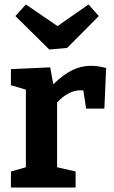

<svg xmlns="http://www.w3.org/2000/svg" viewBox="-20 -841 510 861"><path d="M456 -536 448 -354H366L354 -435Q350 -436 339 -436Q313 -436 285.5 -421Q258 -406 236 -381V-91L319 -72V0H29V-72L96 -91V-439L29 -459V-531L205 -539L219 -463Q262 -505 302.5 -525.5Q343 -546 388 -546Q419 -546 456 -536ZM238 -724 377 -821 423 -769 281 -626 201 -619 49 -769 96 -821Z"/></svg>

Font: Bitter Pro
Style: Bold
Weight: 700
Designer: Sol Matas, and Bitter project Authors
Foundry: Sol Matas
Version: Version 1.010